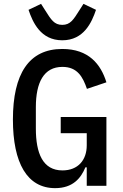

<svg xmlns="http://www.w3.org/2000/svg" viewBox="-20 -964 640 996"><path d="M430 0H532V-357H295V-273H430V-210C430 -134 385 -80 304 -80C202 -80 166 -169 166 -297V-408C166 -536 207 -617 304 -617C382 -617 410 -564 431 -503L532 -537C503 -631 440 -710 303 -710C130 -710 47 -581 47 -344C47 -118 121 12 266 12C358 12 400 -40 423 -96H430ZM303 -755C415 -755 456 -848 478 -913L413 -944L392 -911C361 -862 345 -835 303 -835C261 -835 245 -862 214 -911L193 -944L128 -913C150 -848 191 -755 303 -755Z"/></svg>

Font: IBM Plex Mono Medm
Style: Regular
Weight: 500
Monospace: yes
Designer: Mike Abbink, Paul van der Laan, Pieter van Rosmalen
Foundry: Bold Monday
Version: Version 2.004